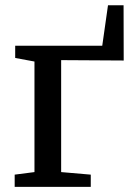

<svg xmlns="http://www.w3.org/2000/svg" viewBox="-20 -732 526 752"><path d="M37.5 0V-48L115 -58V-491L39.5 -505V-553H380.5L403 -711.5H464L464.5 -495L219.5 -496.5V-58L335.5 -48V0Z"/></svg>

Font: Merriweather 24pt
Style: Regular
Weight: 400
Designer: Eben Sorkin
Foundry: Eben Sorkin
Version: Version 2.100